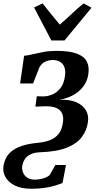

<svg xmlns="http://www.w3.org/2000/svg" viewBox="-58 -872 609 1155"><path d="M130.5 263.5Q71.5 263.5 32.5 244.5Q-6.5 225.5 -24.2 194.8Q-42 164 -37.5 129Q-33.5 103 -22.2 79.8Q-11 56.5 12 37.8Q35 19 72.5 6Q110 -7 166 -12.5Q208 -16 240.5 -28Q273 -40 293.8 -65.5Q314.5 -91 320.5 -134.5Q325.5 -167 315.5 -189.8Q305.5 -212.5 278.5 -223.5Q251.5 -234.5 204.5 -232.5L155 -230.5L163.5 -293L198.5 -292Q226.5 -291.5 255 -302.8Q283.5 -314 305.2 -341.2Q327 -368.5 333 -416Q337.5 -446 329.5 -467.5Q321.5 -489 303.5 -500Q285.5 -511 259 -511Q239 -511 216.8 -502.2Q194.5 -493.5 179 -467L141 -370H63L87 -536.5Q110 -538.5 138.5 -545.5Q167 -552.5 202.5 -559.2Q238 -566 281.5 -566Q358 -566 402.5 -550Q447 -534 463.5 -503.2Q480 -472.5 473.5 -427.5Q469 -393.5 452.8 -366.5Q436.5 -339.5 411.8 -319.8Q387 -300 357.5 -288Q328 -276 296 -272Q360.5 -274.5 401 -256.8Q441.5 -239 459.2 -207.8Q477 -176.5 471 -138Q464.5 -89 435.2 -49Q406 -9 345.2 15.8Q284.5 40.5 182 44Q155.5 45 136.2 52Q117 59 104.2 70.5Q91.5 82 84.8 96.8Q78 111.5 75.5 127.5Q73 147.5 80.8 166.2Q88.5 185 106.2 196.8Q124 208.5 150 208.5Q177.5 208.5 202 201.2Q226.5 194 241 181L275 120.5H339L318 229Q299.5 236.5 273.2 244.5Q247 252.5 211.8 258Q176.5 263.5 130.5 263.5ZM147 -827 198 -851.5Q223 -820.5 248.8 -788Q274.5 -755.5 301.5 -724Q338.5 -755.5 372.5 -788Q406.5 -820.5 445 -851.5L492.5 -825.5L330 -628.5H251Z"/></svg>

Font: Merriweather 20pt
Style: Bold Italic
Weight: 700
Italic angle: -7.8°
Version: Version 2.101